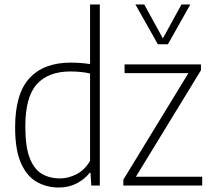

<svg xmlns="http://www.w3.org/2000/svg" viewBox="-20 -828 949 857"><path d="M242 9Q188.5 9 144.2 -16Q100 -41 73.8 -99.5Q47.5 -158 47.5 -259.5Q47.5 -409.5 111.5 -479Q175.5 -548.5 295.5 -548.5Q317 -548.5 339.8 -546.8Q362.5 -545 382 -542V-808H425.5V0H387.5L384 -56.5H380Q358.5 -28.5 323 -9.8Q287.5 9 242 9ZM247 -31.5Q285.5 -31.5 322.2 -50.8Q359 -70 382 -110V-500Q343 -509 294 -509Q196 -509 144.5 -452.2Q93 -395.5 93 -264Q93 -171.5 113.2 -121.2Q133.5 -71 168.2 -51.2Q203 -31.5 247 -31.5ZM530.5 0V-26L821 -501.5H536V-540.5H877V-514.5L586.5 -39H882.5V0ZM684.5 -630.5 584.5 -808H624L707 -656.5L790 -808H829.5L729.5 -630.5Z"/></svg>

Font: Encode Sans Semi Condensed ExtraLight
Style: Regular
Weight: 200
Width: 4
Designer: Multiple Designers
Foundry: Impallari Type
Version: Version 3.000; ttfautohint (v1.8.3) -l 8 -r 50 -G 200 -x 14 